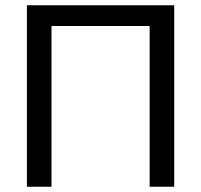

<svg xmlns="http://www.w3.org/2000/svg" viewBox="-20 -708 762 728"><path d="M547.4 0H640.6V-688H82V0H175.3V-609.4H547.4Z"/></svg>

Font: Arimo
Style: Regular
Weight: 400
Designer: Steve Matteson
Foundry: Monotype Imaging Inc.
Version: Version 1.32